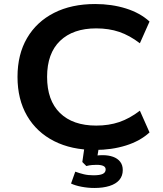

<svg xmlns="http://www.w3.org/2000/svg" viewBox="-20 -735 812 954"><path d="M452 10Q335 10 248.5 -34Q162 -78 114.5 -159.5Q67 -241 67 -353Q67 -465 114.5 -546Q162 -627 248.5 -671Q335 -715 453 -715Q535 -715 605.5 -693Q676 -671 723 -628L675 -520Q624 -559 572.5 -576.5Q521 -594 458 -594Q343 -594 278.5 -532Q214 -470 214 -353Q214 -236 278 -173.5Q342 -111 458 -111Q521 -111 572.5 -128.5Q624 -146 675 -185L723 -77Q676 -34 605.5 -12Q535 10 452 10ZM449 199Q417 199 385.5 193Q354 187 333 177L354 118Q376 126 397 131Q418 136 445 136Q476 136 490.5 129Q505 122 505 107Q505 95 493.5 89.5Q482 84 460 84Q450 84 437 85Q424 86 409 90L389 70L402 -20H474L461 59L428 45Q443 40 458.5 38Q474 36 490 36Q519 36 541.5 44Q564 52 577 68.5Q590 85 590 110Q590 139 573 159Q556 179 524 189Q492 199 449 199Z"/></svg>

Font: Nunito Sans 10pt SemiExpanded
Style: Bold
Weight: 700
Width: 6
Designer: Vernon Adams
Foundry: Vernon Adams
Version: Version 3.101;gftools[0.9.27]